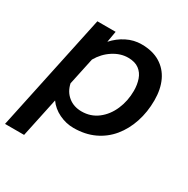

<svg xmlns="http://www.w3.org/2000/svg" viewBox="-199 -712 1016 1038"><g transform="rotate(30 309.0 -193.0)"><path d="M393 -564Q462 -564 509 -535.5Q556 -507 580 -456Q604 -405 604 -336Q604 -263 583 -199.5Q562 -136 523 -88.5Q484 -41 427.5 -14.5Q371 12 299 12Q252 12 208.5 -9Q165 -30 139 -67L87 178H-32L123 -552H237L225 -483Q258 -520 301.5 -542Q345 -564 393 -564ZM292 -87Q349 -87 392 -120Q435 -153 458.5 -207.5Q482 -262 482 -325Q482 -363 471 -395Q460 -427 434.5 -446Q409 -465 366 -465Q319 -465 274 -436Q229 -407 201 -358L165 -189Q175 -142 209 -114.5Q243 -87 292 -87Z"/></g></svg>

Font: Azeret Mono Thin Medium
Style: Italic
Weight: 500
Italic angle: -12°
Version: Version 1.002